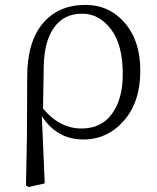

<svg xmlns="http://www.w3.org/2000/svg" viewBox="-20 -545 629 769"><path d="M306.6 -30.3Q385.7 -30.3 428.7 -89.4Q471.7 -148.4 471.7 -248Q471.7 -366.2 424.3 -428.2Q377 -490.2 308.6 -490.2Q236.3 -490.2 196.8 -435.1Q157.2 -379.9 155.3 -281.2Q153.3 -149.4 152.3 -110.4Q218.8 -30.3 306.6 -30.3ZM87.9 2 88.9 -236.3Q88.9 -377 151.4 -451.2Q213.9 -525.4 322.3 -525.4Q417 -525.4 479.5 -453.6Q542 -381.8 542 -261.7Q542 -136.7 476.1 -61.5Q410.2 13.7 313.5 13.7Q208 13.7 147.5 -80.1L159.2 189.5L94.7 204.1L84 197.3Z"/></svg>

Font: GenYoMin TW TTF Light
Style: Regular
Weight: 300
Version: Version 1.300